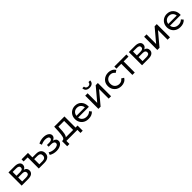

<svg xmlns="http://www.w3.org/2000/svg" viewBox="659 -3032 5450 5450"><g transform="rotate(-45 3384.0 -307.0)"><path d="M348 0H93V-530H339Q429 -530 484 -496Q539 -462 539 -394Q539 -350 516 -320Q493 -290 454 -275Q557 -249 557 -146Q557 -79 506.5 -39.5Q456 0 348 0ZM331 -302Q443 -302 443 -379Q443 -456 331 -456H187V-302ZM341 -74Q461 -74 461 -152Q461 -233 355 -233H187V-74Z M1003 0H780V-446H618V-530H876V-351H1020Q1123 -351 1173 -303.5Q1223 -256 1223 -178Q1223 -91 1164.5 -45.5Q1106 0 1003 0ZM1000 -73Q1124 -73 1126 -180Q1126 -280 1005 -280H876V-73Z M1489 7Q1431 7 1375 -8Q1319 -23 1273 -53L1302 -126Q1386 -75 1488 -75Q1553 -75 1595 -97.5Q1637 -120 1637 -162Q1637 -200 1603.5 -219.5Q1570 -239 1513 -239H1416V-308H1506Q1559 -308 1590.5 -326.5Q1622 -345 1622 -379Q1622 -417 1584 -436Q1546 -455 1487 -455Q1408 -455 1320 -414L1294 -488Q1391 -537 1497 -537Q1600 -537 1660.5 -495.5Q1721 -454 1721 -393Q1721 -352 1694.5 -322Q1668 -292 1625 -276Q1677 -263 1706.5 -232.5Q1736 -202 1736 -154Q1736 -81 1664 -37Q1592 7 1489 7Z M2421 123H2331V0H1888V123H1797V-84H1825Q1876 -87 1895 -156Q1914 -225 1921 -351L1929 -530H2340V-84H2421ZM2244 -84V-446H2014L2011 -376Q2009 -316 2005.5 -271.5Q2002 -227 1993 -179Q1980 -113 1947 -84Z M2782 6Q2692 6 2628.5 -30.5Q2565 -67 2531 -128.5Q2497 -190 2497 -265Q2497 -347 2533 -407.5Q2569 -468 2629 -501.5Q2689 -535 2763 -535Q2883 -535 2954 -457Q3025 -379 3025 -262L3023 -233H2593Q2603 -162 2654.5 -120Q2706 -78 2785 -78Q2880 -78 2938 -142L2991 -80Q2917 6 2782 6ZM2933 -302Q2925 -368 2880 -411Q2835 -454 2763 -454Q2693 -454 2647.5 -412.5Q2602 -371 2593 -302Z M3682 0H3586V-386L3262 0H3174V-530H3270V-144L3595 -530H3682ZM3422 -599Q3351 -599 3309 -633Q3267 -667 3265 -737H3330Q3331 -701 3354.5 -678Q3378 -655 3421 -655Q3505 -655 3513 -737H3580Q3578 -667 3534.5 -633Q3491 -599 3422 -599Z M4099 6Q3973 6 3896 -72Q3819 -150 3819 -265Q3819 -388 3899.5 -461.5Q3980 -535 4099 -535Q4168 -535 4225 -507Q4282 -479 4315 -422L4242 -375Q4191 -451 4098 -451Q4020 -451 3968 -400.5Q3916 -350 3916 -265Q3916 -177 3968.5 -127.5Q4021 -78 4098 -78Q4191 -78 4242 -154L4315 -108Q4282 -51 4225 -22.5Q4168 6 4099 6Z M4633 0H4537V-446H4343V-530H4827V-446H4633Z M5180 0H4925V-530H5171Q5261 -530 5316 -496Q5371 -462 5371 -394Q5371 -350 5348 -320Q5325 -290 5286 -275Q5389 -249 5389 -146Q5389 -79 5338.5 -39.5Q5288 0 5180 0ZM5163 -302Q5275 -302 5275 -379Q5275 -456 5163 -456H5019V-302ZM5173 -74Q5293 -74 5293 -152Q5293 -233 5187 -233H5019V-74Z M6047 0H5951V-386L5627 0H5539V-530H5635V-144L5960 -530H6047Z M6469 6Q6379 6 6315.5 -30.5Q6252 -67 6218 -128.5Q6184 -190 6184 -265Q6184 -347 6220 -407.5Q6256 -468 6316 -501.5Q6376 -535 6450 -535Q6570 -535 6641 -457Q6712 -379 6712 -262L6710 -233H6280Q6290 -162 6341.5 -120Q6393 -78 6472 -78Q6567 -78 6625 -142L6678 -80Q6604 6 6469 6ZM6620 -302Q6612 -368 6567 -411Q6522 -454 6450 -454Q6380 -454 6334.5 -412.5Q6289 -371 6280 -302Z"/></g></svg>

Font: Argentum Novus
Style: Regular
Weight: 400
Designer: Julieta Ulanovsky
Foundry: Julieta Ulanovsky
Version: Version 7.20;July 27, 2021;FontCreator 13.0.0.2683 64-bit